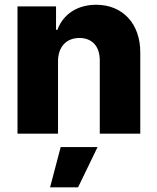

<svg xmlns="http://www.w3.org/2000/svg" viewBox="-20 -573 674 823"><path d="M55 0H228.7V-311.1C229 -373.2 265.3 -410.2 320.3 -410.2C375.4 -410.2 408 -373.9 407.7 -313.6V0H581.3V-347.7C581.7 -470.5 506.7 -552.6 392 -552.6C311.4 -552.6 250.4 -511.7 226.2 -445.3H220.2V-545.5H55ZM194.6 230.1H314.6L398.1 57.5H240.1Z"/></svg>

Font: TID UI Extra Bold
Style: Regular
Weight: 800
Designer: The TID Project Authors
Foundry: Bakken & Bæck
Version: Version 1.001;hotconv 1.0.109;makeotfexe 2.5.65596